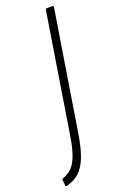

<svg xmlns="http://www.w3.org/2000/svg" viewBox="-200 -697 543 877"><g transform="rotate(-20 71.0 -258.0)"><path d="M-35 139Q-42 141 -43 135L-46 109Q-48 102 -42 101Q-16 92 2 74.5Q20 57 33 23Q46 -11 55 -66L148 -649Q150 -655 155 -655H181Q188 -655 187 -648L94 -67Q83 1 66.5 43Q50 85 25.5 107Q1 129 -35 139Z"/></g></svg>

Font: Sofia Sans Condensed ExtraLight
Style: Italic
Weight: 250
Italic angle: -9°
Version: Version 4.100